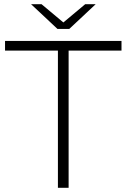

<svg xmlns="http://www.w3.org/2000/svg" viewBox="-20 -895 603 915"><path d="M256 0V-654H4V-700H559V-654H307V0ZM254 -757 128 -875H178L282 -788L386 -875H436L310 -757Z"/></svg>

Font: Montserrat Light
Style: Regular
Weight: 300
Designer: Julieta Ulanovsky
Foundry: Julieta Ulanovsky
Version: Version 9.000; ttfautohint (v1.8.4.7-5d5b)